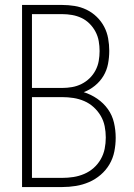

<svg xmlns="http://www.w3.org/2000/svg" viewBox="-20 -755 540 775"><path d="M69 0V-735H231Q256 -735 281 -731Q306 -727 329 -716Q352 -705 370.5 -687Q389 -669 400.5 -647Q412 -625 416.5 -600Q421 -575 421 -550Q421 -523 416 -497Q411 -471 397.5 -448.5Q384 -426 363 -409Q342 -392 318 -383Q347 -374 372.5 -356.5Q398 -339 415.5 -314.5Q433 -290 440 -260Q447 -230 447 -199Q447 -171 441.5 -143.5Q436 -116 422 -92Q408 -68 386.5 -49.5Q365 -31 339.5 -20Q314 -9 286.5 -4.5Q259 0 231 0ZM109 -400H231Q251 -400 271 -403.5Q291 -407 309 -416Q327 -425 341.5 -439Q356 -453 365.5 -471Q375 -489 378.5 -509Q382 -529 382 -549Q382 -569 378.5 -589Q375 -609 365.5 -627Q356 -645 341.5 -659.5Q327 -674 309 -682.5Q291 -691 271 -694.5Q251 -698 231 -698H109ZM231 -37Q254 -37 276.5 -40.5Q299 -44 320 -53Q341 -62 358 -77Q375 -92 386.5 -112Q398 -132 402.5 -154.5Q407 -177 407 -200Q407 -223 402.5 -245.5Q398 -268 386.5 -287.5Q375 -307 358 -322.5Q341 -338 320 -347Q299 -356 276.5 -359.5Q254 -363 231 -363H109V-37Z"/></svg>

Font: Iosevka SS18 Extralight
Style: Regular
Weight: 200
Monospace: yes
Designer: Belleve Invis
Foundry: Belleve Invis
Version: Version 25.1.1; ttfautohint (v1.8.4)